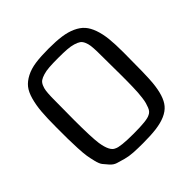

<svg xmlns="http://www.w3.org/2000/svg" viewBox="-192 -902 1078 1078"><g transform="rotate(-45 346.5 -363.5)"><path d="M346.7 11.7Q304.2 11.7 271.2 9.8Q238.3 7.8 210.4 0.2Q182.6 -7.3 162.8 -13.7Q143.1 -20 127.2 -37.8Q111.3 -55.7 101.1 -68.6Q90.8 -81.5 83.5 -111.6Q76.2 -141.6 72.8 -162.8Q69.3 -184.1 67.1 -228.5Q64.9 -272.9 64.7 -304.7Q64.5 -336.4 64.5 -396.5Q64.5 -468.8 68.4 -516.6Q72.3 -564.5 83.7 -605.5Q95.2 -646.5 114 -669.9Q132.8 -693.4 165.3 -710.2Q197.8 -727.1 241 -733.2Q284.2 -739.3 346.7 -739.3Q405.8 -739.3 447.8 -733.4Q489.7 -727.5 522.2 -712.6Q554.7 -697.8 574.5 -675.5Q594.2 -653.3 606.9 -617.2Q619.6 -581.1 624.3 -536.4Q628.9 -491.7 628.9 -427.7Q628.9 -247.1 623.5 -189.9Q614.3 -92.3 578.6 -50.3Q541 -5.4 450.7 6.3Q407.7 11.7 346.7 11.7ZM165.5 -535.6Q164.1 -445.3 164.1 -354Q164.1 -216.3 171.4 -165.5Q183.1 -89.4 215.8 -77.6Q240.2 -63.5 346.7 -63.5Q453.1 -63.5 477.5 -77.6Q486.8 -81.1 494.4 -88.9Q502 -96.7 507.1 -109.9Q512.2 -123 516.1 -136.5Q520 -149.9 522.5 -170.9Q524.9 -191.9 526.4 -208.7Q527.8 -225.6 528.3 -251.7Q528.8 -277.8 529.1 -294.9Q529.3 -312 529.3 -340.3Q529.3 -439 527.8 -535.6Q526.9 -564.9 524.7 -582Q522.5 -599.1 515.4 -615.5Q508.3 -631.8 497.1 -639.6Q485.8 -647.5 465.1 -653.8Q444.3 -660.2 416.5 -662.1Q388.7 -664.1 346.7 -664.1Q304.7 -664.1 276.9 -662.1Q249 -660.2 228.3 -653.8Q207.5 -647.5 196.3 -639.6Q185.1 -631.8 178 -615.5Q170.9 -599.1 168.7 -582Q166.5 -564.9 165.5 -535.6Z"/></g></svg>

Font: Coda
Style: Regular
Weight: 400
Designer: vernon adams
Foundry: vernon adams
Version: Version 2.000; ttfautohint (v0.8) -r 50 -G 200 -x